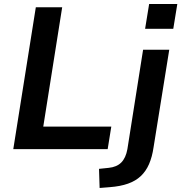

<svg xmlns="http://www.w3.org/2000/svg" viewBox="-20 -741 901 954"><path d="M46 0 158 -705H289L195 -112H533L515 0ZM701 -598 721 -721H861L841 -598ZM475 193 472 98 520 93Q560 89 582.5 66.5Q605 44 613 0L691 -494H821L743 -9Q736 39 720.5 74.5Q705 110 679.5 134Q654 158 616 171.5Q578 185 525 189Z"/></svg>

Font: Nunito Sans 10pt
Style: Bold Italic
Weight: 700
Italic angle: -9°
Designer: Vernon Adams
Foundry: Vernon Adams
Version: Version 3.101;gftools[0.9.27]